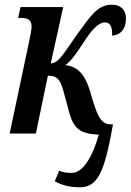

<svg xmlns="http://www.w3.org/2000/svg" viewBox="-20 -566 554 814"><path d="M319 228C395 228 424 161 459 -39H449C410 -39 395 -71 375 -135L360 -185C339 -251 309 -284 257 -290C281 -306 301 -336 337 -390C369 -440 398 -471 425 -471C450 -471 457 -446 455 -415C494 -418 514 -446 514 -487C514 -520 496 -546 454 -546C395 -546 365 -500 309 -423L268 -364C231 -310 217 -299 195 -297L248 -536H67L57 -490H69C95 -490 114 -484 114 -453C114 -437 108 -415 103 -388L21 0H132L183 -245C222 -245 235 -230 249 -180L272 -95C292 -17 322 1 399 5C370 106 329 167 284 167C262 167 248 165 231 158L212 203C243 218 270 228 319 228Z"/></svg>

Font: Noto Serif Condensed Semi
Style: Italic
Weight: 600
Width: 3
Italic angle: -12°
Designer: Monotype Design Team
Foundry: Monotype Imaging Inc.
Version: Version 1.901